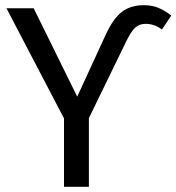

<svg xmlns="http://www.w3.org/2000/svg" viewBox="-20 -721 681 741"><path d="M227 -264 5 -689H110L278 -348L388 -587Q416 -648 449.5 -674.5Q483 -701 536 -701Q567 -701 592 -690.5Q617 -680 641 -661L605 -607Q576 -629 542 -629Q518 -629 502 -614.5Q486 -600 467 -561L323 -265V0H227Z"/></svg>

Font: FiraGO
Style: Regular
Weight: 400
Designer: bBox Type
Foundry: bBox Type GmbH
Version: Version 1.001;April 20, 2020;FontCreator 12.0.0.2555 64-bit